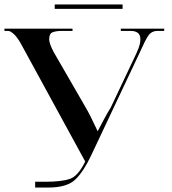

<svg xmlns="http://www.w3.org/2000/svg" viewBox="-20 -843 774 863"><path d="M226 -803V-823H531V-803ZM138 0H197Q282 0 319.5 -37Q357 -74 390 -145L611 -613Q632 -661 646.5 -682.5Q661 -704 688 -704H718V-714H523V-704H567Q611 -704 611 -667Q611 -656 608 -643Q605 -630 593 -603L478 -360Q464 -338 447.5 -307Q431 -276 419 -253Q405 -283 390 -313.5Q375 -344 361 -367L223 -606Q201 -647 201 -666Q201 -692 216.5 -698Q232 -704 257 -704H306V-714H0V-704H18Q26 -704 42 -690Q58 -676 77 -641L363 -117Q332 -53 295.5 -39.5Q259 -26 181 -26H138Z"/></svg>

Font: Noto Serif Display Semi
Style: Regular
Weight: 600
Designer: Monotype Design Team
Foundry: Monotype Imaging Inc.
Version: Version 1.900